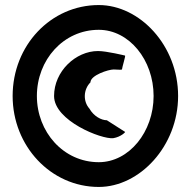

<svg xmlns="http://www.w3.org/2000/svg" viewBox="-20 -732 764 760"><path d="M30 -352C30 -154 181 8 371 8C533 8 685 -154 685 -352C685 -552 533 -712 371 -712C181 -712 30 -552 30 -352ZM126 -352C126 -495 231 -614 371 -614C491 -614 588 -495 588 -352C588 -210 491 -90 371 -90C231 -90 126 -210 126 -352ZM194 -352C194 -254 382 -180 428 -185C459 -190 478 -210 475 -210L403 -256C381 -256 351 -272 334 -302C308 -331 310 -378 338 -406C338 -434 409 -457 430 -457C447 -457 463 -454 463 -458C463 -464 478 -512 475 -512C475 -512 402 -530 368 -530C280 -530 194 -450 194 -352Z"/></svg>

Font: Ampere
Style: SCCnd
Weight: 400
Version: Version 1